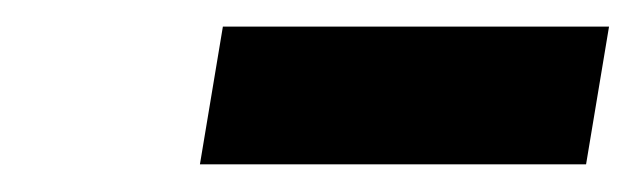

<svg xmlns="http://www.w3.org/2000/svg" viewBox="-20 -763 474 143"><path d="M433.6 -743.2 416.5 -640.6H128.9L146 -743.2Z"/></svg>

Font: Inter ExtraBold
Style: Italic
Weight: 800
Italic angle: -9.3988°
Designer: Rasmus Andersson
Foundry: rsms
Version: Version 4.001;git-66647c0bb